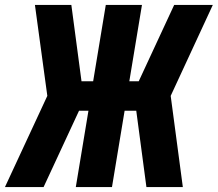

<svg xmlns="http://www.w3.org/2000/svg" viewBox="-35 -755 879 775"><path d="M703 0H556L515 -308H468L417 0H271L322 -308H284L141 0H-15L156 -368L106 -735H253L294 -427H341L392 -735H538L487 -427H525L668 -735H824L654 -368Z"/></svg>

Font: Iosevka Aile Heavy Oblique
Style: Regular
Weight: 900
Italic angle: -9°
Designer: Belleve Invis
Foundry: Belleve Invis
Version: Version 31.1.0; ttfautohint (v1.8.4)